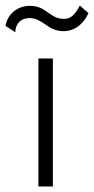

<svg xmlns="http://www.w3.org/2000/svg" viewBox="-48 -670 338 690"><path d="M-28 -577 7 -554C7 -574 18 -605 59 -605C105 -605 124 -558 180 -558C222 -558 254 -586 270 -623L239 -650C222 -618 206 -602 183 -602C129 -602 121 -649 59 -649C14 -649 -22 -618 -28 -577ZM90 -460V0H142V-460Z"/></svg>

Font: Jost Light
Style: Regular
Weight: 300
Version: Version 3.710